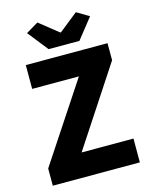

<svg xmlns="http://www.w3.org/2000/svg" viewBox="-126 -932 793 1012"><g transform="rotate(-15 271.0 -426.0)"><path d="M34 0H509V-130H226L507 -558V-651H61V-521H316L34 -94ZM199 -701H367L455 -812L388 -852L285 -770H281L178 -852L111 -812Z"/></g></svg>

Font: DAIFUKU Sans
Style: Bold
Weight: 700
Designer: Original font ‘Source Han Sans JP’ : Paul D. Hunt
Foundry: Daifuku
Version: Version 1.000